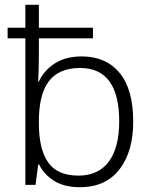

<svg xmlns="http://www.w3.org/2000/svg" viewBox="-20 -780 639 810"><path d="M316.9 9.8C390.1 9.8 445.8 -15.6 484.4 -65.9C522.9 -116.2 542 -183.1 542 -267.1C542 -357.4 522.9 -426.3 484.4 -472.7C445.8 -519 393.1 -542 325.2 -542C278.8 -542 240.7 -531.7 210 -511.7C179.2 -491.2 157.2 -465.8 144 -436H141.1C141.6 -449.2 142.6 -466.8 143.1 -488.8C143.6 -510.3 144 -530.8 144 -549.8V-618.2H372.1V-663.1H144V-759.8H86.9V-663.1H12.2V-618.2H86.9V0H129.9L141.1 -85.9H145C158.2 -58.6 179.2 -35.6 207.5 -17.6C235.8 0.5 272.5 9.8 316.9 9.8ZM311 -39.1C251 -39.1 208.5 -58.1 182.6 -95.7C156.7 -133.3 144 -188 144 -259.8V-267.1C144 -413.6 194.3 -493.2 317.9 -493.2C427.7 -493.2 482.9 -418 482.9 -268.1C482.9 -121.6 424.3 -39.1 311 -39.1Z"/></svg>

Font: Noto Reveo Sans
Style: Regular
Weight: 300
Designer: Monotype Design Team
Foundry: Monotype Imaging Inc.
Version: Version 2.007